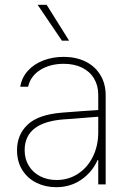

<svg xmlns="http://www.w3.org/2000/svg" viewBox="-20 -778 549 810"><path d="M240.2 -302.7Q276.9 -305.7 320.6 -308.8Q364.3 -312 394.5 -314V-377.9Q394.5 -417 376.7 -446.8Q358.9 -476.6 325.9 -492.7Q293 -508.8 249 -508.8Q191.4 -508.8 150.1 -483.2Q108.9 -457.5 98.6 -412.1H65.4Q71.8 -450.7 97.4 -479.2Q123 -507.8 162.6 -522.9Q202.1 -538.1 249 -538.1Q299.8 -538.1 339.8 -518.8Q379.9 -499.5 402.8 -462.6Q425.8 -425.8 425.8 -376V0H394.5V-102.5H391.6Q368.2 -50.8 322.3 -19.5Q276.4 11.7 216.8 11.7Q171.9 11.7 134 -6.8Q96.2 -25.4 74 -60.8Q51.8 -96.2 51.8 -144.5Q51.8 -209.5 96.4 -252Q141.1 -294.4 240.2 -302.7ZM218.8 -18.6Q268.1 -18.6 308.3 -44.4Q348.6 -70.3 371.6 -116.5Q394.5 -162.6 394.5 -220.7V-285.6L351.6 -282.2Q264.2 -274.9 249 -274.4Q84 -261.7 84 -144.5Q84 -106.9 101.6 -78.4Q119.1 -49.8 149.9 -34.2Q180.7 -18.6 218.8 -18.6ZM138.7 -757.8H176.8L271.5 -606.4H241.2Z"/></svg>

Font: Pretendard Std Thin
Style: Regular
Weight: 100
Designer: Base glyphs from Inter by Rasmus Andersson; Hangeul glyphs from Noto Sans CJK(Source Han Sans) by Jang Soo-young and Kan
Foundry: Kil Hyung-jin
Version: Version 1.309